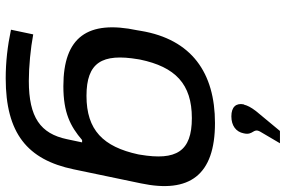

<svg xmlns="http://www.w3.org/2000/svg" viewBox="-180 -590 977 656"><g transform="rotate(90 308.0 -262.5)"><path d="M86 -256 84 -244C48 -74 107 9 275 9C366 9 412 -15 459 -55H467L456 -3C437 87 382 127 257 127C208 127 146 121 98 112L82 188C139 200 193 206 248 206C436 206 526 132 559 -26L607 -256C642 -422 579 -509 401 -509C229 -509 115 -429 86 -256ZM183 -247 184 -253C209 -373 267 -430 384 -430C498 -430 530 -377 509 -253L508 -247C482 -127 425 -70 308 -70C194 -70 162 -123 183 -247ZM337 -607C332 -581 346 -565 378 -565C410 -565 431 -581 436 -607C444 -640 417 -639 430 -663L470 -731H428L360 -649C347 -632 341 -620 338 -608Z"/></g></svg>

Font: LT Wave
Style: Italic
Weight: 400
Designer: Daniel Lyons
Version: Version 2.5 (Glyphs App)